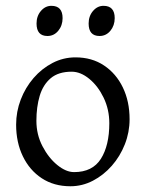

<svg xmlns="http://www.w3.org/2000/svg" viewBox="-20 -629 502 662"><path d="M426.8 -217.8Q426.8 -172.9 410.4 -131.3Q394 -89.8 365.5 -57.4Q336.9 -24.9 300.3 -5.9Q263.7 13.2 222.7 13.2Q166 13.2 124 -14.4Q82 -42 58.8 -90.1Q35.6 -138.2 35.6 -199.2Q35.6 -244.1 51.5 -285.6Q67.4 -327.1 95.7 -359.9Q124 -392.6 161.1 -411.9Q198.2 -431.2 240.2 -431.2Q296.9 -431.2 338.6 -403.3Q380.4 -375.5 403.6 -327.4Q426.8 -279.3 426.8 -217.8ZM356.9 -204.1Q356.9 -251.5 337.4 -292Q317.9 -332.5 287.8 -357.2Q257.8 -381.8 227.1 -381.8Q181.6 -381.8 155 -359.4Q128.4 -336.9 116.9 -298.6Q105.5 -260.3 105.5 -212.4Q105.5 -165 126.5 -124.8Q147.5 -84.5 177.5 -60.1Q207.5 -35.6 235.4 -35.6Q298.8 -35.6 327.9 -81.5Q356.9 -127.4 356.9 -204.1ZM195.8 -566.4Q195.8 -541 180.9 -522.9Q166 -504.9 143.6 -504.9Q106 -504.9 106 -547.9Q106 -573.7 121.1 -591.3Q136.2 -608.9 157.2 -608.9Q195.8 -608.9 195.8 -566.4ZM375.5 -566.4Q375.5 -541 360.6 -522.9Q345.7 -504.9 323.2 -504.9Q285.6 -504.9 285.6 -547.9Q285.6 -573.7 300.8 -591.3Q315.9 -608.9 336.9 -608.9Q375.5 -608.9 375.5 -566.4Z"/></svg>

Font: Dai Banna SIL Light
Style: Regular
Weight: 300
Designer: Victor Gaultney
Foundry: SIL International
Version: Version 4.000